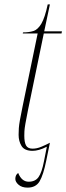

<svg xmlns="http://www.w3.org/2000/svg" viewBox="-20 -679 303 877"><path d="M106 178Q80 178 65 165Q50 152 50 138Q50 120 63 111Q79 151 111 151Q141 151 156 130Q171 109 181 57L194 -9Q175 1 158.5 5.5Q142 10 129 10Q92 10 78.5 -12Q65 -34 65 -63Q65 -79 66 -93.5Q67 -108 71 -130.5Q75 -153 83 -192L152 -526H84L85 -531Q113 -531 133 -537.5Q153 -544 169 -571Q185 -598 198 -659H208L182 -536H263L261 -526H180L108 -177Q100 -137 96 -114Q92 -91 91.5 -79Q91 -67 91 -59Q91 -29 99 -14.5Q107 0 129 0Q148 0 168.5 -8.5Q189 -17 208 -27L191 56Q178 120 161 149Q144 178 106 178Z"/></svg>

Font: Noto Serif Display ExtraCondensed Thin
Style: Italic
Weight: 100
Width: 2
Italic angle: -12°
Designer: Monotype Design Team
Foundry: Monotype Imaging Inc.
Version: Version 2.009